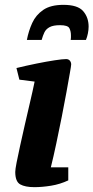

<svg xmlns="http://www.w3.org/2000/svg" viewBox="-20 -763 386 793"><path d="M122 10Q84 10 63.5 -1.5Q43 -13 43 -53Q43 -63 48.5 -91.5Q54 -120 63 -160.5Q72 -201 82.5 -247.5Q93 -294 104 -340.5Q115 -387 123 -426L60 -434L48 -482Q89 -492 131 -500.5Q173 -509 206 -514Q239 -519 253 -519Q263 -519 268.5 -512.5Q274 -506 274 -497Q274 -492 268.5 -461Q263 -430 254.5 -382.5Q246 -335 235 -280Q224 -225 212.5 -170.5Q201 -116 190 -72H262V-18Q228 -2 191 4Q154 10 122 10ZM91 -598Q98 -635 113 -668Q128 -701 158.5 -722Q189 -743 242 -743Q301 -743 323.5 -717Q346 -691 346 -653Q346 -640 343 -625Q340 -610 335 -598H272Q273 -602 273 -607.5Q273 -613 273 -617Q273 -634 266.5 -646.5Q260 -659 228 -659Q200 -659 185 -651Q170 -643 163.5 -629.5Q157 -616 152 -598Z"/></svg>

Font: Manuale ExtraBold
Style: Italic
Weight: 800
Italic angle: -11°
Designer: Eduardo Tunni / Pablo Cosgaya
Foundry: Eduardo Tunni / Pablo Cosgaya
Version: Version 1.002